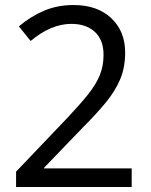

<svg xmlns="http://www.w3.org/2000/svg" viewBox="-20 -837 601 764"><path d="M249 -369Q299 -422 330.5 -461.5Q362 -501 377 -537.5Q392 -574 392 -619Q392 -678 357.5 -710Q323 -742 264 -742Q183 -742 102 -674L55 -732Q101 -771 154.5 -794Q208 -817 273 -817Q367 -817 422.5 -765Q478 -713 478 -628Q478 -568 458 -521Q438 -474 400.5 -428.5Q363 -383 308 -328L155 -169V-167H504V-93H44V-154Z"/></svg>

Font: Noto Sans Oriya UI
Style: Regular
Weight: 400
Designer: Amélie Bonet and Sol Matas
Foundry: Google LLC
Version: Version 2.000